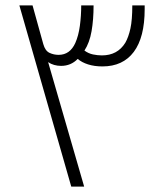

<svg xmlns="http://www.w3.org/2000/svg" viewBox="-20 -694 611 714"><path d="M52 -674H101L141 -530Q148 -505 164 -497.5Q180 -490 198 -490Q240 -490 260 -534Q272 -561 277 -598Q282 -635 282 -674H328Q328 -621 320.5 -578Q313 -535 294 -506Q309 -495 326 -491.5Q343 -488 359 -488Q417 -488 446 -535Q458 -556 465 -588Q472 -620 472 -674H518V-660Q518 -555 477.5 -501Q437 -447 361 -447Q331 -447 307.5 -454.5Q284 -462 269 -475Q244 -449 207 -449Q194 -449 181.5 -452.5Q169 -456 159 -463L293 0H245Z"/></svg>

Font: Noto Kufi Arabic ExtraLight
Style: Regular
Weight: 200
Designer: Monotype Design Team, David Williams, Khaled Hosny
Foundry: Google LLC
Version: Version 2.109; ttfautohint (v1.8.4.7-5d5b)